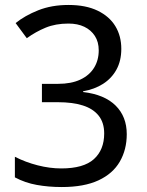

<svg xmlns="http://www.w3.org/2000/svg" viewBox="-20 -744 591 774"><path d="M229 10Q176 10 128.5 1.5Q81 -7 40 -29V-112Q83 -90 132 -77.5Q181 -65 227 -65Q317 -65 358.5 -102.5Q400 -140 400 -206Q400 -250 377.5 -278Q355 -306 313.5 -319Q272 -332 214 -332H149V-406H214Q267 -406 303.5 -423Q340 -440 359 -470.5Q378 -501 378 -541Q378 -575 362.5 -599Q347 -623 320 -636Q293 -649 256 -649Q204 -649 164 -632.5Q124 -616 88 -590L43 -651Q80 -681 134 -702.5Q188 -724 256 -724Q326 -724 373.5 -701Q421 -678 445 -638.5Q469 -599 469 -547Q469 -499 449.5 -463.5Q430 -428 395.5 -406Q361 -384 315 -376V-373Q401 -363 446 -318.5Q491 -274 491 -203Q491 -141 463 -92.5Q435 -44 377 -17Q319 10 229 10Z"/></svg>

Font: lkorean05
Style: Book
Weight: 400
Designer: Jelle Bosma - Monotype Design Team
Foundry: Monotype Imaging Inc.
Version: Version 2.003